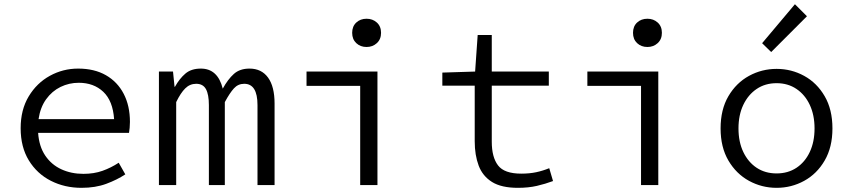

<svg xmlns="http://www.w3.org/2000/svg" viewBox="-20 -879 4042 912"><path d="M163.1 -313H522Q516.1 -399.9 470.7 -442.9Q425.3 -485.8 354 -485.8Q308.1 -485.8 267.6 -466.1Q227.1 -446.3 199.2 -407.7Q171.4 -369.1 163.1 -313ZM543.9 -106 575.2 -50.8Q536.1 -24.9 484.9 -5.9Q433.6 13.2 367.2 13.2Q287.1 13.2 221.4 -20.3Q155.8 -53.7 116.9 -117.2Q78.1 -180.7 78.1 -270Q78.1 -357.9 116.5 -421.4Q154.8 -484.9 217 -519Q279.3 -553.2 351.1 -553.2Q428.2 -553.2 483.2 -521.7Q538.1 -490.2 567.6 -433.3Q597.2 -376.5 597.2 -299.8Q597.2 -285.6 595.9 -272Q594.7 -258.3 592.8 -248H161.1Q165.5 -183.6 194.8 -140.1Q224.1 -96.7 271.2 -75Q318.4 -53.2 376 -53.2Q426.3 -53.2 466.8 -67.6Q507.3 -82 543.9 -106Z M734.9 0V-539.1H801.8L809.1 -466.8H811Q832.5 -505.4 860.4 -529.3Q888.2 -553.2 934.1 -553.2Q1014.2 -553.2 1038.1 -458Q1062.5 -502.4 1090.8 -527.8Q1119.1 -553.2 1165 -553.2Q1222.2 -553.2 1253.2 -510.5Q1284.2 -467.8 1284.2 -387.2V0H1203.1V-379.9Q1203.1 -481 1140.1 -481Q1110.8 -481 1091.1 -459.2Q1071.3 -437.5 1047.9 -394V0H972.2V-379.9Q972.2 -430.2 958.3 -455.6Q944.3 -481 912.1 -481Q881.8 -481 859.9 -459.2Q837.9 -437.5 816.9 -394V0Z M1690.9 0V-471.2H1436V-539.1H1772.9V0ZM1721.2 -655.8Q1691.9 -655.8 1672.4 -674.1Q1652.8 -692.4 1652.8 -723.1Q1652.8 -753.9 1672.4 -772Q1691.9 -790 1721.2 -790Q1750 -790 1770 -772Q1790 -753.9 1790 -723.1Q1790 -692.4 1770 -674.1Q1750 -655.8 1721.2 -655.8Z M2439.9 13.2Q2361.8 13.2 2317.1 -14.6Q2272.5 -42.5 2253.7 -92.3Q2234.9 -142.1 2234.9 -208V-472.2H2081.1V-534.2L2236.8 -539.1L2249 -712.9H2315.9V-539.1H2586.9V-472.2H2315.9V-206.1Q2315.9 -132.3 2345.7 -93.3Q2375.5 -54.2 2456.1 -54.2Q2495.1 -54.2 2527.1 -61Q2559.1 -67.9 2588.9 -80.1L2606.9 -19Q2570.3 -5.4 2530.3 3.9Q2490.2 13.2 2439.9 13.2Z M3024.9 0V-471.2H2770V-539.1H3106.9V0ZM3055.2 -655.8Q3025.9 -655.8 3006.3 -674.1Q2986.8 -692.4 2986.8 -723.1Q2986.8 -753.9 3006.3 -772Q3025.9 -790 3055.2 -790Q3084 -790 3104 -772Q3124 -753.9 3124 -723.1Q3124 -692.4 3104 -674.1Q3084 -655.8 3055.2 -655.8Z M3668.9 13.2Q3598.6 13.2 3537.8 -20Q3477.1 -53.2 3439.9 -116.5Q3402.8 -179.7 3402.8 -269Q3402.8 -358.9 3439.9 -422.1Q3477.1 -485.4 3537.8 -518.6Q3598.6 -551.8 3668.9 -551.8Q3739.3 -551.8 3799.8 -518.6Q3860.4 -485.4 3897.2 -422.1Q3934.1 -358.9 3934.1 -269Q3934.1 -179.7 3897.2 -116.5Q3860.4 -53.2 3799.8 -20Q3739.3 13.2 3668.9 13.2ZM3668.9 -55.2Q3722.7 -55.2 3763.2 -82Q3803.7 -108.9 3826.4 -157Q3849.1 -205.1 3849.1 -269Q3849.1 -332.5 3826.4 -380.9Q3803.7 -429.2 3763.2 -456.5Q3722.7 -483.9 3668.9 -483.9Q3614.7 -483.9 3574.2 -456.5Q3533.7 -429.2 3510.7 -380.9Q3487.8 -332.5 3487.8 -269Q3487.8 -205.1 3510.7 -157Q3533.7 -108.9 3574.2 -82Q3614.7 -55.2 3668.9 -55.2ZM3643.1 -631.8 3600.1 -673.8 3755.9 -858.9 3813 -801.8Z"/></svg>

Font: Shanggu Mono N
Style: Regular
Weight: 350
Designer: GuiWonder
Version: Version 1.021